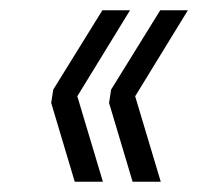

<svg xmlns="http://www.w3.org/2000/svg" viewBox="-20 -490 387 375"><path d="M181 -135H126L80 -289L84 -315L180 -470H234L131 -302ZM294 -135H239L193 -289L197 -315L293 -470H347L244 -302Z"/></svg>

Font: Economica
Style: Italic
Weight: 400
Designer: Vicente Lamonaca
Foundry: Vicente Lamonaca
Version: Version 1.100